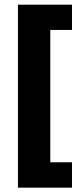

<svg xmlns="http://www.w3.org/2000/svg" viewBox="-20 -696 360 840"><path d="M58.5 125V-675.5H295V-565H200V14H295V125Z"/></svg>

Font: Anek Telugu
Style: Bold
Weight: 700
Designer: Omkar Bhoir (Telugu), Yesha Goshar (Latin)
Foundry: Ek Type
Version: Version 1.003